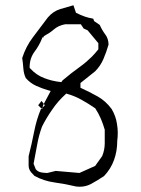

<svg xmlns="http://www.w3.org/2000/svg" viewBox="-20 -732 538 734"><path d="M284.2 -18.1Q307.6 -18.1 327.1 -28.3Q353.5 -42.5 377.9 -59.1Q403.8 -86.4 416 -120.6Q428.2 -154.8 428.2 -192.4V-192.9Q430.2 -208.5 430.2 -224.9Q430.2 -241.2 427.2 -258.3Q422.9 -288.1 406.7 -315.4Q383.8 -346.2 353.3 -363.3Q322.8 -380.4 287.6 -396.5V-411.1V-414.6L343.8 -459.5Q364.3 -480 375.7 -507.1Q387.2 -534.2 395 -561.5Q394.5 -584 383.3 -599.1Q370.1 -616.7 361.3 -636.7L339.8 -651.4L336.4 -660.6Q318.8 -663.6 304 -668.7Q289.1 -673.8 270.5 -683.1L260.7 -711.9Q236.8 -704.6 210.4 -697.3Q183.1 -689 163.1 -665.5Q134.8 -627.4 106.4 -590.3Q79.1 -554.7 64.9 -510.3Q67.9 -490.2 69.3 -470Q70.8 -449.7 78.6 -433.6Q95.7 -414.1 118.4 -403.8Q141.1 -393.6 165 -386.7L173.8 -384.3L145.5 -331.1L141.1 -315.9H136.7Q119.6 -275.4 110.4 -228Q101.1 -180.7 89.4 -134.8V-99.6Q89.4 -85 99.1 -73.2L111.8 -59.6Q147.5 -40 189 -34.4Q230.5 -28.8 271 -19Q277.3 -18.1 284.2 -18.1ZM160.2 -70.8Q149.9 -70.8 138.2 -72.8Q125 -75.2 117.7 -84L116.7 -85L108.4 -106Q115.7 -143.1 122.1 -179Q128.4 -214.8 140.6 -248Q156.7 -280.3 179.2 -312.5Q201.7 -345.7 230.5 -371.6L233.4 -374.5L237.3 -373Q265.6 -365.2 291.5 -350.6Q317.4 -336.4 344.2 -317.9Q356.9 -298.3 365.5 -278.3Q374 -258.3 380.4 -236.3V-184.6Q380.4 -158.7 370.6 -135.3L343.8 -97.7L283.7 -70.8L192.9 -78.6L161.1 -70.8ZM151.4 -329.6 138.7 -316.9 126 -329.6 138.7 -346.2ZM356 -564.5V-543.5Q342.8 -526.9 331.5 -515.6Q310.5 -494.6 288.1 -478.5Q252 -452.6 219.2 -424.8L214.4 -418Q193.4 -420.4 178 -424.3Q162.6 -428.2 148.9 -433.6Q118.7 -444.8 95.2 -470.7L93.3 -472.7V-475.6Q93.3 -509.3 112.3 -534.7Q129.4 -557.1 140.6 -585L142.6 -589.4H147V-593.3Q160.2 -600.6 168.9 -606.4Q177.7 -612.3 185.5 -619.1Q203.6 -634.8 229 -639.2H289.1L299.8 -623L314.9 -616.2L356 -566.9Z"/></svg>

Font: Bakudai
Style: ExtraLight
Weight: 200
Version: Version 1.48